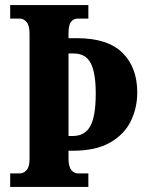

<svg xmlns="http://www.w3.org/2000/svg" viewBox="-20 -734 580 754"><path d="M20 0V-53H59Q72 -53 84 -65.5Q96 -78 96 -109V-601Q96 -635 84 -648Q72 -661 59 -661H20V-714H327V-661H286Q269 -661 259 -648.5Q249 -636 249 -602V-584H283Q403 -584 461 -526.5Q519 -469 519 -371Q519 -311 494 -259Q469 -207 413 -174.5Q357 -142 265 -142H249V-112Q249 -80 260 -66.5Q271 -53 286 -53H327V0ZM266 -200Q313 -200 334.5 -238.5Q356 -277 356 -367Q356 -447 336.5 -485.5Q317 -524 269 -524H249V-200Z"/></svg>

Font: Noto Serif Ethiopic ExtraCondensed ExtraBold
Style: Regular
Weight: 800
Width: 2
Designer: Monotype Design Team
Foundry: Monotype Imaging Inc.
Version: Version 2.102; ttfautohint (v1.8.4.7-5d5b)